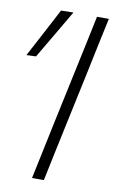

<svg xmlns="http://www.w3.org/2000/svg" viewBox="-92 -760 485 805"><g transform="rotate(10 151.0 -357.0)"><path d="M103.5 0Q116 -60.5 128 -116Q140 -171.5 153.5 -237.5L203.5 -472Q218 -540 230 -596.5Q241.5 -653 254.5 -713H305Q292 -653 280 -596.5Q268 -540 254 -472L204 -237.5Q190 -171.5 178.2 -116Q166.5 -60.5 154 0ZM-9 -503.5Q19.5 -556.5 47 -609Q74 -661 101.5 -712.5L154 -713.5Q123 -660.5 92.8 -609Q62.5 -557.5 31.5 -505Z"/></g></svg>

Font: Heraclito ExtraLight
Style: Italic
Weight: 200
Italic angle: -12°
Designer: Kostas Bartsokas (font) & Cristiano Sobral (main changes)
Foundry: Kostas Bartsokas (font) & Cristiano Sobral (main changes)
Version: Version 1.00;July 8, 2020;FontCreator 13.0.0.2655 64-bit